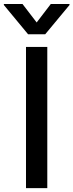

<svg xmlns="http://www.w3.org/2000/svg" viewBox="-54 -969 378 989"><path d="M79.9 0V-727.3H189.6V0ZM-34.1 -948.5H61.8L134.9 -853.3L207.7 -948.5H304V-943.2L179 -792.6H90.6L-34.1 -943.2Z"/></svg>

Font: Cannonade Med
Style: Regular
Weight: 500
Designer: Rasmus Andersson
Foundry: rsms
Version: Version 3.012;git-f93a4a705